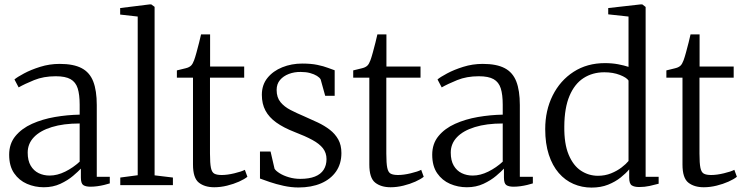

<svg xmlns="http://www.w3.org/2000/svg" viewBox="-20 -839 3368 870"><path d="M178.5 9.5Q138 9.5 102.2 -6Q66.5 -21.5 44 -54Q21.5 -86.5 21.5 -138Q21.5 -188 50 -222.5Q78.5 -257 125.2 -278Q172 -299 228.5 -308.8Q285 -318.5 341 -319.5V-364.5Q341 -410.5 332 -438.8Q323 -467 299.8 -480.2Q276.5 -493.5 232.5 -493.5Q177.5 -493.5 134.5 -476Q91.5 -458.5 64.5 -443L45.5 -479Q57.5 -489.5 88.8 -506.2Q120 -523 162.2 -536.2Q204.5 -549.5 250.5 -549.5Q313 -549.5 349.8 -530.2Q386.5 -511 402.5 -469.8Q418.5 -428.5 418.5 -363V-38H477.5V-8Q466.5 -4.5 452 -1Q437.5 2.5 421.2 4.8Q405 7 390 7Q368 7 357.2 -0.5Q346.5 -8 346.5 -34.5V-75Q335 -62.5 311.2 -42.2Q287.5 -22 253.8 -6.2Q220 9.5 178.5 9.5ZM205 -43.5Q239.5 -43.5 275.8 -61.5Q312 -79.5 341 -106.5V-279.5Q267.5 -279.5 214.8 -263.2Q162 -247 133.8 -217.5Q105.5 -188 105.5 -147.5Q105.5 -111.5 119 -88.5Q132.5 -65.5 155 -54.5Q177.5 -43.5 205 -43.5Z M604 -45V-764L524.5 -773V-802.5L657.5 -819H665.5L680.5 -808V-44.5L763.5 -34.5V0H525V-34.5Z M951 9.5Q907.5 9.5 881 -11.5Q854.5 -32.5 854.5 -93.5V-487H781.5V-520Q789 -522 800 -524.5Q811 -527 821.5 -529.8Q832 -532.5 836 -535Q842 -538 846 -542Q850 -546 853.2 -552Q856.5 -558 859.5 -566Q864 -578 870.2 -600.5Q876.5 -623 882.2 -646Q888 -669 891 -683H932V-537.5H1086.5V-487H931.5V-143Q931.5 -99 935.8 -78.5Q940 -58 951.5 -52Q963 -46 984.5 -46Q1010 -46 1042.2 -53.8Q1074.5 -61.5 1089.5 -69.5L1101 -38Q1087.5 -27 1063 -16Q1038.5 -5 1009 2.2Q979.5 9.5 951 9.5Z M1332.5 10.5Q1299.5 10.5 1265.2 3Q1231 -4.5 1202.5 -14.2Q1174 -24 1158 -30V-152.5H1206L1224 -74.5Q1229.5 -65 1247 -54Q1264.5 -43 1289 -35.8Q1313.5 -28.5 1340.5 -28.5Q1380.5 -28.5 1407 -39Q1433.5 -49.5 1446.5 -69.8Q1459.5 -90 1459.5 -118Q1459.5 -146 1443.5 -166.8Q1427.5 -187.5 1395.2 -205Q1363 -222.5 1314.5 -241Q1264.5 -260.5 1231.8 -284Q1199 -307.5 1182.8 -338Q1166.5 -368.5 1166.5 -409.5Q1166.5 -454.5 1192 -486Q1217.5 -517.5 1259.2 -534.2Q1301 -551 1349.5 -551Q1389.5 -551 1418.2 -545Q1447 -539 1466.2 -531.5Q1485.5 -524 1496.5 -520.5V-405H1453.5L1433 -479Q1428.5 -487.5 1416 -495.2Q1403.5 -503 1385 -508Q1366.5 -513 1343 -513Q1314 -513.5 1289 -504Q1264 -494.5 1248.8 -476.5Q1233.5 -458.5 1233.5 -431.5Q1233.5 -397.5 1251 -376.2Q1268.5 -355 1296.8 -340.5Q1325 -326 1357 -312.5Q1389.5 -298.5 1420 -284Q1450.5 -269.5 1474.5 -251Q1498.5 -232.5 1512.8 -207Q1527 -181.5 1527 -145.5Q1527 -97 1502.8 -62Q1478.5 -27 1434.8 -8.2Q1391 10.5 1332.5 10.5Z M1750 9.5Q1706.5 9.5 1680 -11.5Q1653.5 -32.5 1653.5 -93.5V-487H1580.5V-520Q1588 -522 1599 -524.5Q1610 -527 1620.5 -529.8Q1631 -532.5 1635 -535Q1641 -538 1645 -542Q1649 -546 1652.2 -552Q1655.5 -558 1658.5 -566Q1663 -578 1669.2 -600.5Q1675.5 -623 1681.2 -646Q1687 -669 1690 -683H1731V-537.5H1885.5V-487H1730.5V-143Q1730.5 -99 1734.8 -78.5Q1739 -58 1750.5 -52Q1762 -46 1783.5 -46Q1809 -46 1841.2 -53.8Q1873.5 -61.5 1888.5 -69.5L1900 -38Q1886.5 -27 1862 -16Q1837.5 -5 1808 2.2Q1778.5 9.5 1750 9.5Z M2095.5 9.5Q2055 9.5 2019.2 -6Q1983.5 -21.5 1961 -54Q1938.5 -86.5 1938.5 -138Q1938.5 -188 1967 -222.5Q1995.5 -257 2042.2 -278Q2089 -299 2145.5 -308.8Q2202 -318.5 2258 -319.5V-364.5Q2258 -410.5 2249 -438.8Q2240 -467 2216.8 -480.2Q2193.5 -493.5 2149.5 -493.5Q2094.5 -493.5 2051.5 -476Q2008.5 -458.5 1981.5 -443L1962.5 -479Q1974.5 -489.5 2005.8 -506.2Q2037 -523 2079.2 -536.2Q2121.5 -549.5 2167.5 -549.5Q2230 -549.5 2266.8 -530.2Q2303.5 -511 2319.5 -469.8Q2335.5 -428.5 2335.5 -363V-38H2394.5V-8Q2383.5 -4.5 2369 -1Q2354.5 2.5 2338.2 4.8Q2322 7 2307 7Q2285 7 2274.2 -0.5Q2263.5 -8 2263.5 -34.5V-75Q2252 -62.5 2228.2 -42.2Q2204.5 -22 2170.8 -6.2Q2137 9.5 2095.5 9.5ZM2122 -43.5Q2156.5 -43.5 2192.8 -61.5Q2229 -79.5 2258 -106.5V-279.5Q2184.5 -279.5 2131.8 -263.2Q2079 -247 2050.8 -217.5Q2022.5 -188 2022.5 -147.5Q2022.5 -111.5 2036 -88.5Q2049.5 -65.5 2072 -54.5Q2094.5 -43.5 2122 -43.5Z M2660.5 11Q2617 11 2578.8 -5.5Q2540.5 -22 2511.8 -55.2Q2483 -88.5 2466.8 -138.2Q2450.5 -188 2450.5 -254Q2450.5 -338.5 2484.2 -406.2Q2518 -474 2579 -513.5Q2640 -553 2721 -553Q2753.5 -553 2781 -547.8Q2808.5 -542.5 2828 -536V-764L2736 -774V-802.5L2882 -819H2890.5L2905.5 -807.5V-38H2964.5V-6.5Q2946.5 -1.5 2923.8 3.5Q2901 8.5 2876.5 8.5Q2854 8.5 2842.5 0.8Q2831 -7 2831 -34V-71.5Q2816.5 -54 2792.5 -34.8Q2768.5 -15.5 2735.5 -2.2Q2702.5 11 2660.5 11ZM2689.5 -42.5Q2721.5 -42.5 2748.8 -53.5Q2776 -64.5 2796.5 -80.2Q2817 -96 2828 -109.5V-474Q2819.5 -487.5 2788.8 -499.5Q2758 -511.5 2718.5 -511.5Q2665 -511.5 2624.2 -485.2Q2583.5 -459 2560.5 -404.5Q2537.5 -350 2537 -266Q2536 -187.5 2556.8 -138Q2577.5 -88.5 2612.5 -65.5Q2647.5 -42.5 2689.5 -42.5Z M3169 9.5Q3125.5 9.5 3099 -11.5Q3072.5 -32.5 3072.5 -93.5V-487H2999.5V-520Q3007 -522 3018 -524.5Q3029 -527 3039.5 -529.8Q3050 -532.5 3054 -535Q3060 -538 3064 -542Q3068 -546 3071.2 -552Q3074.5 -558 3077.5 -566Q3082 -578 3088.2 -600.5Q3094.5 -623 3100.2 -646Q3106 -669 3109 -683H3150V-537.5H3304.5V-487H3149.5V-143Q3149.5 -99 3153.8 -78.5Q3158 -58 3169.5 -52Q3181 -46 3202.5 -46Q3228 -46 3260.2 -53.8Q3292.5 -61.5 3307.5 -69.5L3319 -38Q3305.5 -27 3281 -16Q3256.5 -5 3227 2.2Q3197.5 9.5 3169 9.5Z"/></svg>

Font: Merriweather 60pt Light
Style: Regular
Weight: 300
Version: Version 2.100